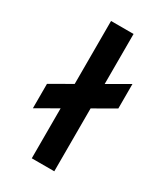

<svg xmlns="http://www.w3.org/2000/svg" viewBox="-184 -813 767 890"><g transform="rotate(30 199.0 -367.5)"><path d="M27.5 -203.5V-334L371 -531.5V-400.5ZM139 0V-735H259.5V0Z"/></g></svg>

Font: Manrope ExtraLight
Style: Bold
Weight: 700
Version: Version 4.504